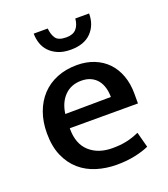

<svg xmlns="http://www.w3.org/2000/svg" viewBox="-129 -774 766 876"><g transform="rotate(-20 254.5 -336.0)"><path d="M474 -220H143V-216Q143 -144 185 -106Q227 -68 296 -68Q334 -68 364.5 -74.5Q395 -81 426 -95L446 -20Q417 -7 377 1.5Q337 10 289 10Q238 10 192 -4Q146 -18 111.5 -48Q77 -78 57 -124Q37 -170 37 -234Q37 -289 53.5 -334.5Q70 -380 100.5 -412.5Q131 -445 174.5 -462.5Q218 -480 271 -480Q317 -480 354.5 -465Q392 -450 418.5 -422.5Q445 -395 459.5 -355.5Q474 -316 474 -268ZM368 -290Q368 -314 362 -335Q356 -356 344 -371.5Q332 -387 312.5 -396.5Q293 -406 266 -406Q216 -406 184.5 -374Q153 -342 146 -288ZM204 -682Q207 -651 220 -633Q233 -615 271 -615Q303 -615 319 -632.5Q335 -650 338 -682H405Q405 -626 370.5 -590.5Q336 -555 271 -555Q235 -555 209.5 -566Q184 -577 167.5 -594.5Q151 -612 143.5 -635Q136 -658 136 -682Z"/></g></svg>

Font: Mukta Malar Medium
Style: Regular
Weight: 500
Designer: Aadarsh Rajan, Girish Dalvi, Yashodeep Gholap
Foundry: Ek Type
Version: Version 2.538;PS 1.000;hotconv 16.6.51;makeotf.lib2.5.65220;